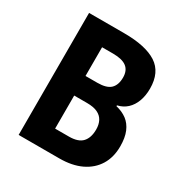

<svg xmlns="http://www.w3.org/2000/svg" viewBox="-166 -843 931 973"><g transform="rotate(30 300.0 -357.0)"><path d="M77.1 -713.9H282.2Q408.7 -713.9 472.7 -672.4Q536.6 -630.9 536.6 -535.6Q536.6 -494.6 524.4 -461.7Q512.2 -428.7 489.3 -407.5Q466.3 -386.2 433.6 -378.9V-374Q470.7 -365.2 497.1 -345.5Q523.4 -325.7 537.8 -291.7Q552.2 -257.8 552.2 -207Q552.2 -143.1 523.7 -96.7Q495.1 -50.3 442.1 -25.1Q389.2 0 315.4 0H77.1ZM221.2 -428.2H290.5Q344.2 -428.2 367.2 -450.4Q390.1 -472.7 390.1 -516.1Q390.1 -557.1 364.5 -576.7Q338.9 -596.2 285.6 -596.2H221.2ZM221.2 -313.5V-120.1H301.8Q356.4 -120.1 380.1 -146Q403.8 -171.9 403.8 -220.2Q403.8 -249 392.8 -270Q381.8 -291 358.4 -302.2Q335 -313.5 296.4 -313.5Z"/></g></svg>

Font: Open Sans SemiCondensed
Style: Bold
Weight: 700
Width: 4
Designer: Monotype Design Team
Foundry: Monotype Imaging Inc.
Version: Version 3.003